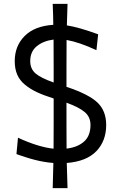

<svg xmlns="http://www.w3.org/2000/svg" viewBox="-20 -823 602 980"><path d="M522 -185.1Q522 -103.5 471.7 -51.3Q421.4 1 320.8 8.8Q320.8 24.4 324.7 137.2H249Q252 47.4 252.4 8.8Q239.7 7.8 227.1 6.3Q214.4 4.9 201.7 2.4Q189 0 179 -2Q168.9 -3.9 155.8 -7.6Q142.6 -11.2 135.3 -13.2Q127.9 -15.1 114.7 -19.5Q101.6 -23.9 96.9 -25.4Q92.3 -26.9 79.1 -31.2Q65.9 -35.6 64 -36.6L71.8 -120.1Q175.3 -72.3 253.4 -64Q253.9 -106.4 253.9 -191.9V-320.3Q203.1 -336.4 168.9 -352.3Q134.8 -368.2 107.7 -390.4Q80.6 -412.6 67.9 -442.1Q55.2 -471.7 55.2 -510.7Q55.2 -588.9 106.2 -639.6Q157.2 -690.4 252 -696.3Q251.5 -747.1 249 -803.2H324.7Q321.8 -726.1 321.3 -693.4Q381.8 -684.1 481 -647.9L472.2 -566.9Q385.3 -607.4 319.8 -619.1Q319.3 -570.8 319.3 -474.1V-379.9Q433.6 -341.8 477.8 -299.3Q522 -256.8 522 -185.1ZM134.3 -511.2Q134.3 -471.7 161.4 -448.2Q188.5 -424.8 253.9 -401.9V-474.1Q253.9 -571.8 253.4 -621.1Q200.7 -614.3 167.5 -586.9Q134.3 -559.6 134.3 -511.2ZM319.8 -64.5Q376.5 -71.3 409.2 -100.6Q441.9 -129.9 441.9 -185.1Q441.9 -226.1 412.4 -251Q382.8 -275.9 319.3 -298.8V-191.9Q319.3 -106.9 319.8 -64.5Z"/></svg>

Font: Commissioner Flair
Style: Regular
Weight: 400
Designer: Kostas Bartsokas
Foundry: Kostas Bartsokas
Version: Version 1.000